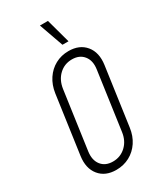

<svg xmlns="http://www.w3.org/2000/svg" viewBox="-244 -1078 1003 1183"><g transform="rotate(-30 257.0 -487.0)"><path d="M217 16Q139 16 97.8 -35Q56.5 -86 68 -169L126 -581Q134 -636.5 161.8 -678.2Q189.5 -720 232 -743Q274.5 -766 326 -766Q404 -766 445.8 -715.2Q487.5 -664.5 476 -581L418 -169Q410.5 -113.5 382.8 -71.8Q355 -30 312.2 -7Q269.5 16 217 16ZM225 -39Q278.5 -39 316.8 -74.8Q355 -110.5 363 -169L421 -581Q429.5 -639.5 401 -675.2Q372.5 -711 319 -711Q265 -711 227.2 -675.2Q189.5 -639.5 181 -581L123 -169Q115 -110.5 143 -74.8Q171 -39 225 -39ZM314 -818 253 -990H310L357 -818Z"/></g></svg>

Font: Mohave Light Light
Style: Italic
Weight: 300
Italic angle: -8°
Version: Version 2.003